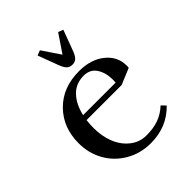

<svg xmlns="http://www.w3.org/2000/svg" viewBox="-186 -751 865 865"><g transform="rotate(-45 247.0 -318.0)"><path d="M41 -223.1Q41 -323.2 104.7 -387.7Q168.5 -452.1 272 -452.1Q347.2 -452.1 394.5 -414.1Q441.9 -376 441.9 -316.9Q441.9 -308.1 440.9 -304.2L363.8 -272H140.1Q137.2 -247.6 137.2 -223.1Q137.2 -173.3 153.6 -130.6Q169.9 -87.9 203.9 -60.1Q237.8 -32.2 282.2 -32.2Q328.1 -32.2 361.3 -44.4Q394.5 -56.6 422.9 -83L441.9 -63Q374.5 6.8 272 6.8Q205.1 6.8 151.9 -24.7Q98.6 -56.2 69.8 -108.4Q41 -160.6 41 -223.1ZM145 -298.8H352.1Q353 -304.7 353 -316.9Q353 -361.3 333 -392.1Q313 -422.9 272 -422.9Q222.2 -422.9 189.9 -389.2Q157.7 -355.5 145 -298.8ZM189.9 -633.8 213.9 -643.1 272 -557.1 330.1 -643.1 354 -633.8 319.8 -542Q310.1 -514.6 299.6 -503.9Q289.1 -493.2 272 -493.2Q254.9 -493.2 244.4 -503.9Q233.9 -514.6 224.1 -542Z"/></g></svg>

Font: Dihjauti S
Style: Bold
Weight: 700
Designer: T. Christopher White
Version: Version 3.0.0